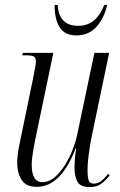

<svg xmlns="http://www.w3.org/2000/svg" viewBox="-20 -751 490 781"><path d="M346 10Q306 10 294.5 -12.5Q283 -35 283 -71Q283 -84 284.5 -103.5Q286 -123 290 -148H288Q257 -68 217.5 -29.5Q178 9 130 9Q86 9 68 -19Q50 -47 50 -89Q50 -117 57.5 -156Q65 -195 72 -226L112 -420Q117 -445 121.5 -468Q126 -491 126 -501Q126 -516 118 -521Q110 -526 85 -526H70L73 -536H197L130 -215Q123 -183 116 -144Q109 -105 109 -81Q109 -10 152 -10Q179 -10 202.5 -30Q226 -50 245 -81Q264 -112 276.5 -145Q289 -178 294 -203L364 -536H424L351 -186Q345 -154 340.5 -119.5Q336 -85 336 -59Q336 -34 340 -19Q344 -4 362 -4Q378 -4 392.5 -15.5Q407 -27 420 -44L426 -37Q411 -18 392.5 -4Q374 10 346 10ZM291 -607Q243 -607 222.5 -640Q202 -673 202 -731H215Q216 -692 236.5 -669Q257 -646 297 -646Q337 -646 363 -668.5Q389 -691 404 -731H416Q404 -677 372.5 -642Q341 -607 291 -607Z"/></svg>

Font: Noto Serif Display ExtraCondensed Light
Style: Italic
Weight: 300
Width: 2
Italic angle: -12°
Designer: Monotype Design Team
Foundry: Monotype Imaging Inc.
Version: Version 2.009